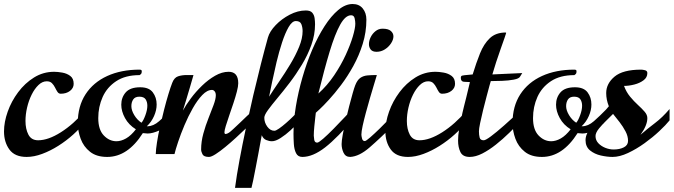

<svg xmlns="http://www.w3.org/2000/svg" viewBox="-22 -768 3357 957"><path d="M110.8 14.2Q51.8 14.2 24.9 -22.7Q-2 -59.6 -2 -112.8Q-2 -159.7 16.4 -211.4Q34.7 -263.2 68.4 -308.3Q102.1 -353.5 147.7 -381.8Q193.4 -410.2 248 -410.2Q265.1 -410.2 288.1 -406.2Q311 -402.3 328.1 -389.6Q345.2 -377 345.2 -350.1Q345.2 -329.1 326.9 -314.9Q308.6 -300.8 280.8 -300.8Q270.5 -300.8 264.4 -310.1Q258.3 -319.3 252.2 -331.8Q246.1 -344.2 236.8 -353.5Q227.5 -362.8 210.9 -362.8Q189 -362.8 169.7 -344.2Q150.4 -325.7 135.7 -296.1Q121.1 -266.6 113 -231.9Q105 -197.3 105 -165Q105 -125 119.6 -96.9Q134.3 -68.8 168 -68.8Q218.3 -68.8 281.2 -108.6Q344.2 -148.4 401.9 -215.8V-161.1Q377.9 -128.9 343.3 -97.7Q308.6 -66.4 268.8 -41.3Q229 -16.1 188.2 -1Q147.5 14.2 110.8 14.2Z M512.2 14.2Q459 14.2 426.8 -11.5Q394.5 -37.1 380.1 -76.2Q365.7 -115.2 365.7 -154.8Q365.7 -238.3 404.3 -297.9Q442.9 -357.4 512.5 -389.2Q582 -420.9 673.8 -420.9Q683.6 -420.9 684.6 -414.6Q684.6 -407.2 683.3 -403.1Q682.1 -398.9 673.8 -393.6Q603 -393.6 557.4 -363.5Q511.7 -333.5 489.7 -284.7Q467.8 -235.8 467.8 -179.2Q467.8 -121.6 495.4 -92.8Q522.9 -64 558.6 -64Q581.5 -64 606.4 -78.1Q631.3 -92.3 655.3 -123.5Q619.6 -145.5 601.1 -179.4Q582.5 -213.4 582.5 -246.1Q582.5 -282.2 604.7 -307.6Q627 -333 676.8 -333Q720.7 -333 739.7 -307.6Q758.8 -282.2 758.8 -247.1Q758.8 -218.8 745.8 -189.5Q732.9 -160.2 710 -138.7H713.4Q742.2 -138.7 771 -163.8Q799.8 -189 835.4 -225.6V-171.9Q806.6 -132.8 772.2 -117.7Q737.8 -102.5 713.9 -102.5Q706.1 -102.5 689.9 -104.5Q614.7 14.2 512.2 14.2ZM683.1 -156.2Q692.9 -167 702.6 -193.6Q712.4 -220.2 712.4 -241.2Q712.4 -259.8 703.9 -272.9Q695.3 -286.1 672.4 -286.1Q651.4 -286.1 642.1 -272.5Q632.8 -258.8 632.8 -238.8Q632.8 -218.3 647.2 -194.3Q661.6 -170.4 683.1 -156.2Z M1019.5 14.2Q994.1 14.2 987.3 1Q980.5 -12.2 980.5 -22.9Q980.5 -62 991.5 -102.1Q1002.4 -142.1 1017.1 -178.7Q1031.7 -215.3 1042.7 -245.1Q1053.7 -274.9 1053.7 -293Q1053.7 -305.7 1047.9 -312.7Q1042 -319.8 1034.7 -319.8Q1010.7 -319.8 986.3 -294.4Q961.9 -269 939.2 -229Q916.5 -189 897.7 -144.5Q878.9 -100.1 866 -61.3Q853 -22.5 847.7 0H754.4Q754.9 -22.5 760.5 -58.6Q766.1 -94.7 775.6 -137Q785.2 -179.2 795.9 -221.2Q806.6 -263.2 817.4 -298.6Q828.1 -334 836.4 -355Q846.2 -380.9 865.2 -387.5Q884.3 -394 909.7 -394H942.4Q942.4 -394 936.8 -374.5Q931.2 -355 922.6 -325.7Q914.1 -296.4 905 -266.8Q896 -237.3 889.6 -216.8Q904.3 -244.1 929 -277.3Q953.6 -310.5 984.9 -340.8Q1016.1 -371.1 1050.3 -390.6Q1084.5 -410.2 1117.7 -410.2Q1165.5 -410.2 1165.5 -353Q1165.5 -337.9 1158.7 -311.5Q1151.9 -285.2 1141.6 -254.2Q1131.3 -223.1 1120.8 -193.1Q1110.4 -163.1 1103.5 -140.4Q1096.7 -117.7 1096.7 -108.9Q1096.7 -100.1 1102.5 -100.1Q1108.9 -100.1 1119.6 -106.9Q1126 -111.3 1141.1 -125.2Q1156.2 -139.2 1174.6 -156.7Q1192.9 -174.3 1209.2 -189.9Q1225.6 -205.6 1234.4 -212.9V-158.2Q1222.7 -146.5 1201.2 -125.7Q1179.7 -105 1153.3 -80.8Q1127 -56.6 1100.8 -35.2Q1074.7 -13.7 1053 0.2Q1031.2 14.2 1019.5 14.2Z M1149.4 168.5Q1157.7 105.5 1171.9 29.3Q1186 -46.9 1203.6 -128.9Q1221.2 -210.9 1240.2 -292.2Q1259.3 -373.5 1278.1 -447.5Q1296.9 -521.5 1313.5 -581.1Q1322.3 -611.8 1352.1 -642.8Q1381.8 -673.8 1422.1 -694.8Q1462.4 -715.8 1502.4 -715.8Q1524.9 -715.8 1534.4 -704.6Q1543.9 -693.4 1546.1 -677.5Q1548.3 -661.6 1548.3 -647Q1548.3 -595.2 1530 -544.2Q1511.7 -493.2 1482.9 -445.6Q1454.1 -397.9 1421.9 -355.7Q1389.6 -313.5 1360.8 -279.1Q1332 -244.6 1313.7 -219.5Q1295.4 -194.3 1295.4 -181.2Q1295.4 -157.2 1310.3 -136.7Q1325.2 -116.2 1345.7 -116.2Q1353 -116.2 1369.1 -127.4Q1385.3 -138.7 1404.3 -155.3Q1423.3 -171.9 1440.2 -188.7Q1457 -205.6 1466.3 -216.8V-160.2Q1450.7 -141.1 1426.3 -118.7Q1401.9 -96.2 1376.7 -80.1Q1351.6 -64 1333.5 -64Q1319.3 -64 1304.4 -70.3Q1289.6 -76.7 1282.7 -94.2Q1281.7 -89.8 1277.3 -65.2Q1272.9 -40.5 1266.4 -5.6Q1259.8 29.3 1252.9 65.4Q1246.1 101.6 1240.2 129.9Q1234.4 158.2 1231.4 168.5ZM1319.3 -286.1Q1341.3 -320.8 1369.9 -362.3Q1398.4 -403.8 1425 -448Q1451.7 -492.2 1469 -534.7Q1486.3 -577.1 1486.3 -612.8Q1486.3 -631.3 1480.2 -647.2Q1474.1 -663.1 1452.6 -663.1Q1434.1 -663.1 1416.7 -633.3Q1399.4 -603.5 1384 -556.6Q1368.7 -509.8 1356.2 -457.5Q1343.8 -405.3 1334.2 -359.1Q1324.7 -313 1319.3 -286.1ZM1484.9 14.2Q1462.9 14.2 1453.6 -4.6Q1444.3 -23.4 1442.6 -50.3Q1440.9 -77.1 1440.9 -101.1Q1440.9 -165 1452.6 -237.1Q1464.4 -309.1 1485.4 -381.8Q1506.3 -454.6 1534.4 -520.3Q1562.5 -585.9 1595.5 -637.2Q1628.4 -688.5 1664.1 -718.3Q1699.7 -748 1735.8 -748Q1768.1 -748 1786.1 -725.8Q1804.2 -703.6 1804.2 -669.9Q1804.2 -607.9 1785.9 -549.3Q1767.6 -490.7 1739 -439Q1710.4 -387.2 1678.2 -344.5Q1646 -301.8 1617.4 -270.8Q1588.9 -239.7 1570.6 -222.9Q1552.2 -206.1 1552.2 -206.1Q1552.2 -206.1 1549.8 -185.5Q1547.4 -165 1544.7 -137.9Q1542 -110.8 1542 -91.8Q1542 -85.9 1544.2 -71.5Q1546.4 -57.1 1559.1 -57.1Q1566.4 -57.1 1588.9 -76.7Q1611.3 -96.2 1640.6 -126Q1669.9 -155.8 1699 -186.8Q1728 -217.8 1749 -241.2V-186.5Q1659.7 -80.6 1598.4 -33.2Q1537.1 14.2 1484.9 14.2ZM1564.9 -301.8Q1609.4 -341.8 1643.6 -392.6Q1677.7 -443.4 1701.2 -494.4Q1724.6 -545.4 1736.8 -586.9Q1749 -628.4 1749 -649.9Q1749 -662.1 1745.6 -677Q1742.2 -691.9 1728 -691.9Q1699.7 -691.9 1673.6 -645Q1647.5 -598.1 1621.1 -510.7Q1594.7 -423.3 1564.9 -301.8Z M1723.6 14.2Q1700.2 14.2 1690.4 -6.6Q1680.7 -27.3 1680.7 -49.8Q1680.7 -65.4 1686.3 -96.4Q1691.9 -127.4 1700.4 -164.8Q1709 -202.1 1718.5 -239Q1728 -275.9 1736.1 -304Q1744.1 -332 1748.5 -342.8Q1758.8 -369.1 1773.7 -379.6Q1788.6 -390.1 1809.1 -392.1Q1829.6 -394 1856.4 -394Q1851.6 -377.4 1842.3 -347.2Q1833 -316.9 1822.3 -280Q1811.5 -243.2 1801.8 -206.8Q1792 -170.4 1785.6 -141.1Q1779.3 -111.8 1779.3 -97.2Q1779.3 -90.3 1782.5 -77.6Q1785.6 -64.9 1796.4 -64.9Q1802.2 -64.9 1823 -83Q1843.8 -101.1 1870.1 -126.7Q1896.5 -152.3 1919.9 -176.8Q1943.4 -201.2 1954.6 -213.9V-159.2Q1872.1 -78.1 1820.3 -33.2Q1768.6 11.7 1723.6 14.2ZM1855 -509.8Q1834.5 -509.8 1825.7 -521.2Q1816.9 -532.7 1816.9 -547.9Q1816.9 -564.5 1825.4 -582.3Q1834 -600.1 1849.4 -612.5Q1864.7 -625 1884.8 -625Q1913.6 -625 1926.3 -613.5Q1939 -602.1 1939 -586.9Q1939 -570.3 1927.2 -552.2Q1915.5 -534.2 1896.5 -522Q1877.4 -509.8 1855 -509.8Z M2011.7 14.2Q1952.6 14.2 1925.8 -22.7Q1898.9 -59.6 1898.9 -112.8Q1898.9 -159.7 1917.2 -211.4Q1935.5 -263.2 1969.2 -308.3Q2002.9 -353.5 2048.6 -381.8Q2094.2 -410.2 2148.9 -410.2Q2166 -410.2 2189 -406.2Q2211.9 -402.3 2229 -389.6Q2246.1 -377 2246.1 -350.1Q2246.1 -329.1 2227.8 -314.9Q2209.5 -300.8 2181.6 -300.8Q2171.4 -300.8 2165.3 -310.1Q2159.2 -319.3 2153.1 -331.8Q2147 -344.2 2137.7 -353.5Q2128.4 -362.8 2111.8 -362.8Q2089.8 -362.8 2070.6 -344.2Q2051.3 -325.7 2036.6 -296.1Q2022 -266.6 2013.9 -231.9Q2005.9 -197.3 2005.9 -165Q2005.9 -125 2020.5 -96.9Q2035.2 -68.8 2068.8 -68.8Q2119.1 -68.8 2182.1 -108.6Q2245.1 -148.4 2302.7 -215.8V-161.1Q2278.8 -128.9 2244.1 -97.7Q2209.5 -66.4 2169.7 -41.3Q2129.9 -16.1 2089.1 -1Q2048.3 14.2 2011.7 14.2Z M2319.3 14.2Q2284.7 14.2 2272.9 -10Q2261.2 -34.2 2261.2 -66.9Q2261.2 -94.2 2266.1 -120.4Q2271 -146.5 2273.9 -162.1Q2279.3 -189 2283 -205.6Q2286.6 -222.2 2291 -239Q2295.4 -255.9 2302.2 -283.2Q2309.1 -310.5 2320.3 -358.9Q2305.2 -358.9 2290 -360.4Q2274.9 -361.8 2274.9 -379.9Q2274.9 -385.3 2277.1 -388.4Q2279.3 -391.6 2293 -393.1L2334 -397Q2351.6 -454.6 2370.6 -502Q2389.6 -549.3 2419.4 -577.6Q2449.2 -606 2499 -606L2501 -604Q2501 -602.1 2493.2 -580.1Q2485.4 -558.1 2473.9 -525.4Q2462.4 -492.7 2450.9 -458Q2439.5 -423.3 2432.1 -397L2581.1 -403.8L2570.3 -386.2Q2564.9 -376 2538.8 -371.1Q2512.7 -366.2 2480.5 -365Q2448.2 -363.8 2424.3 -363.8Q2423.8 -363.8 2418 -342Q2412.1 -320.3 2403.3 -287.1Q2394.5 -253.9 2385.7 -218.5Q2377 -183.1 2371.1 -154.3Q2365.2 -125.5 2365.2 -113.8Q2365.2 -95.7 2368.7 -82.3Q2372.1 -68.8 2389.2 -68.8Q2398.4 -68.8 2424.8 -88.4Q2451.2 -107.9 2490.2 -142.3Q2529.3 -176.8 2575.2 -220.2V-166Q2548.8 -137.7 2516.6 -106.2Q2484.4 -74.7 2450 -47.4Q2415.5 -20 2382.1 -2.9Q2348.6 14.2 2319.3 14.2Z M2679.2 14.2Q2626 14.2 2593.8 -11.5Q2561.5 -37.1 2547.1 -76.2Q2532.7 -115.2 2532.7 -154.8Q2532.7 -238.3 2571.3 -297.9Q2609.9 -357.4 2679.4 -389.2Q2749 -420.9 2840.8 -420.9Q2850.6 -420.9 2851.6 -414.6Q2851.6 -407.2 2850.3 -403.1Q2849.1 -398.9 2840.8 -393.6Q2770 -393.6 2724.4 -363.5Q2678.7 -333.5 2656.7 -284.7Q2634.8 -235.8 2634.8 -179.2Q2634.8 -121.6 2662.4 -92.8Q2689.9 -64 2725.6 -64Q2748.5 -64 2773.4 -78.1Q2798.3 -92.3 2822.3 -123.5Q2786.6 -145.5 2768.1 -179.4Q2749.5 -213.4 2749.5 -246.1Q2749.5 -282.2 2771.7 -307.6Q2793.9 -333 2843.8 -333Q2887.7 -333 2906.7 -307.6Q2925.8 -282.2 2925.8 -247.1Q2925.8 -218.8 2912.8 -189.5Q2899.9 -160.2 2877 -138.7H2880.4Q2909.2 -138.7 2938 -163.8Q2966.8 -189 3002.4 -225.6V-171.9Q2973.6 -132.8 2939.2 -117.7Q2904.8 -102.5 2880.9 -102.5Q2873 -102.5 2856.9 -104.5Q2781.7 14.2 2679.2 14.2ZM2850.1 -156.2Q2859.9 -167 2869.6 -193.6Q2879.4 -220.2 2879.4 -241.2Q2879.4 -259.8 2870.8 -272.9Q2862.3 -286.1 2839.4 -286.1Q2818.4 -286.1 2809.1 -272.5Q2799.8 -258.8 2799.8 -238.8Q2799.8 -218.3 2814.2 -194.3Q2828.6 -170.4 2850.1 -156.2Z M3031.2 14.2Q3004.4 14.2 2972.9 7.1Q2941.4 0 2918.9 -18.3Q2896.5 -36.6 2896.5 -69.8Q2896.5 -90.3 2909.7 -113.3Q2922.9 -136.2 2942.4 -159.4Q2961.9 -182.6 2981.2 -202.9Q3000.5 -223.1 3012.7 -238.3Q2999.5 -271 2999.5 -304.2Q2999.5 -351.1 3041 -386Q3082.5 -420.9 3173.8 -420.9Q3181.2 -420.9 3192.9 -418Q3204.6 -415 3204.6 -403.8Q3204.6 -381.8 3185.5 -367.7Q3166.5 -353.5 3139.6 -346.7Q3112.8 -339.8 3088.4 -339.8Q3099.6 -309.1 3118.7 -286.1Q3137.7 -263.2 3157.5 -245.1Q3177.2 -227.1 3190.9 -211.4Q3204.6 -195.8 3204.6 -179.2Q3204.6 -143.1 3170.4 -96.2Q3206.5 -127.4 3242.9 -154.8Q3279.3 -182.1 3315.4 -224.6V-168Q3297.4 -145.5 3264.4 -114.5Q3231.4 -83.5 3190.7 -54.2Q3149.9 -24.9 3108.2 -5.4Q3066.4 14.2 3031.2 14.2ZM3036.6 -22.9Q3066.9 -22.9 3087.6 -33.7Q3108.4 -44.4 3108.4 -65.9Q3108.4 -89.4 3095.9 -113Q3083.5 -136.7 3066.2 -159.2Q3048.8 -181.6 3033.7 -200.2Q3023.4 -189 3002.4 -169.2Q2981.4 -149.4 2963.9 -127.9Q2946.3 -106.4 2946.3 -89.8Q2946.3 -69.3 2960.2 -54.4Q2974.1 -39.6 2994.9 -31.2Q3015.6 -22.9 3036.6 -22.9Z"/></svg>

Font: Norican
Style: Regular
Weight: 400
Designer: Vernon Adams
Foundry: Vernon Adams
Version: Version 1.100; ttfautohint (v1.8.4.7-5d5b);gftools[0.9.33]